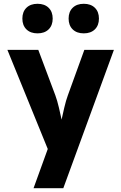

<svg xmlns="http://www.w3.org/2000/svg" viewBox="-20 -813 640 1013"><path d="M157 180 232 -27 19 -550H182L272 -310Q282 -283 291 -244.5Q300 -206 305 -182Q310 -206 319 -244.5Q328 -283 338 -310L425 -550H581L314 180ZM422 -637Q385 -637 363.5 -658Q342 -679 342 -715Q342 -751 363.5 -772Q385 -793 422 -793Q459 -793 480.5 -772Q502 -751 502 -715Q502 -679 480.5 -658Q459 -637 422 -637ZM178 -637Q141 -637 119.5 -658Q98 -679 98 -715Q98 -751 119.5 -772Q141 -793 178 -793Q215 -793 236.5 -772Q258 -751 258 -715Q258 -679 236.5 -658Q215 -637 178 -637Z"/></svg>

Font: NKDuy Mono ExtraBold
Style: Regular
Weight: 800
Monospace: yes
Designer: NKDuy
Foundry: NKDuy
Version: Version 2.251; ttfautohint (v1.8.4.7-5d5b)